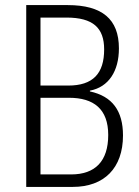

<svg xmlns="http://www.w3.org/2000/svg" viewBox="-20 -734 547 754"><path d="M246 -714H83V0H266C389 0 463 -74 463 -202C463 -299 421 -356 333 -375V-378C407 -392 447 -455 447 -544C447 -659 381 -714 246 -714ZM248 -398H139V-665H241C346 -665 389 -624 389 -540C389 -445 345 -398 248 -398ZM139 -350H251C348 -350 405 -306 405 -204C405 -101 354 -49 259 -49H139Z"/></svg>

Font: Noto Sans Thai Looped Condensed Light
Style: Regular
Weight: 300
Width: 3
Designer: Sasikarn Vongin, Ben Mitchell
Foundry: The Fontpad Ltd
Version: Version 1.001